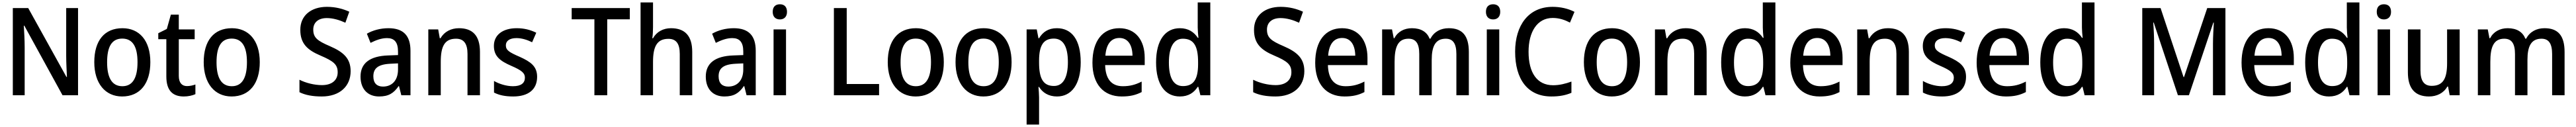

<svg xmlns="http://www.w3.org/2000/svg" viewBox="-20 -780 21091 1040"><path d="M619 0V-714H522V-322C522 -269 526 -194 528 -150H524L211 -714H85V0H182V-393C182 -452 178 -518 175 -570H179L492 0Z M1211 -271C1211 -450 1119 -549 983 -549C835 -549 752 -447 752 -271C752 -97 842 10 980 10C1128 10 1211 -98 1211 -271ZM857 -270C857 -396 894 -464 981 -464C1068 -464 1106 -395 1106 -271C1106 -145 1068 -74 982 -74C895 -74 857 -146 857 -270Z M1511 -75C1469 -75 1444 -103 1444 -159V-459H1574V-539H1444V-660H1379L1346 -543L1276 -508V-459H1342V-154C1342 -32 1400 10 1485 10C1522 10 1556 2 1580 -9V-88C1561 -81 1535 -75 1511 -75Z M2107 -271C2107 -450 2015 -549 1879 -549C1731 -549 1648 -447 1648 -271C1648 -97 1738 10 1876 10C2024 10 2107 -98 2107 -271ZM1753 -270C1753 -396 1790 -464 1877 -464C1964 -464 2002 -395 2002 -271C2002 -145 1964 -74 1878 -74C1791 -74 1753 -146 1753 -270Z M2851 -197C2851 -302 2792 -354 2681 -402C2578 -446 2545 -472 2545 -538C2545 -593 2583 -632 2656 -632C2707 -632 2760 -616 2808 -594L2840 -684C2790 -707 2729 -724 2657 -724C2527 -724 2438 -652 2439 -535C2439 -422 2498 -370 2604 -325C2712 -279 2745 -251 2745 -188C2745 -126 2701 -83 2616 -83C2553 -83 2483 -101 2432 -127V-25C2480 -1 2541 10 2615 10C2761 10 2851 -73 2851 -197Z M3161 -549C3093 -549 3031 -531 2984 -504L3014 -429C3058 -451 3103 -468 3149 -468C3207 -468 3239 -437 3239 -358V-329L3158 -326C3008 -321 2932 -262 2932 -153C2932 -51 2991 10 3084 10C3162 10 3204 -17 3244 -75H3247L3266 0H3341V-364C3341 -488 3283 -549 3161 -549ZM3176 -258 3239 -261V-211C3239 -119 3187 -71 3116 -71C3068 -71 3037 -97 3037 -155C3037 -219 3074 -253 3176 -258Z M3738 -549C3674 -549 3618 -521 3587 -467H3581L3568 -539H3487V0H3589V-273C3589 -400 3620 -463 3714 -463C3779 -463 3808 -421 3808 -338V0H3910V-355C3910 -489 3849 -549 3738 -549Z M4378 -151C4378 -237 4325 -274 4237 -314C4149 -352 4122 -369 4122 -409C4122 -445 4153 -468 4209 -468C4252 -468 4297 -454 4337 -434L4371 -512C4322 -536 4271 -549 4211 -549C4099 -549 4024 -496 4024 -404C4024 -318 4077 -280 4166 -241C4254 -203 4278 -181 4278 -144C4278 -100 4247 -74 4180 -74C4126 -74 4066 -93 4025 -117V-22C4066 -1 4115 10 4182 10C4306 10 4378 -47 4378 -151Z M4952 0V-622H5137V-714H4661V-622H4847V0Z M5327 -558V-760H5225V0H5327V-272C5327 -397 5358 -462 5453 -462C5517 -462 5546 -422 5546 -338V0H5648V-355C5648 -487 5588 -549 5474 -549C5412 -549 5357 -521 5327 -467H5321C5325 -491 5327 -523 5327 -558Z M5988 -549C5920 -549 5858 -531 5811 -504L5841 -429C5885 -451 5930 -468 5976 -468C6034 -468 6066 -437 6066 -358V-329L5985 -326C5835 -321 5759 -262 5759 -153C5759 -51 5818 10 5911 10C5989 10 6031 -17 6071 -75H6074L6093 0H6168V-364C6168 -488 6110 -549 5988 -549ZM6003 -258 6066 -261V-211C6066 -119 6014 -71 5943 -71C5895 -71 5864 -97 5864 -155C5864 -219 5901 -253 6003 -258Z M6366 -745C6331 -745 6307 -726 6307 -683C6307 -641 6332 -621 6366 -621C6399 -621 6424 -641 6424 -683C6424 -726 6400 -745 6366 -745ZM6416 -539H6314V0H6416Z M6808 0H7178V-92H6913V-714H6808Z M7708 -271C7708 -450 7616 -549 7480 -549C7332 -549 7249 -447 7249 -271C7249 -97 7339 10 7477 10C7625 10 7708 -98 7708 -271ZM7354 -270C7354 -396 7391 -464 7478 -464C7565 -464 7603 -395 7603 -271C7603 -145 7565 -74 7479 -74C7392 -74 7354 -146 7354 -270Z M8263 -271C8263 -450 8171 -549 8035 -549C7887 -549 7804 -447 7804 -271C7804 -97 7894 10 8032 10C8180 10 8263 -98 8263 -271ZM7909 -270C7909 -396 7946 -464 8033 -464C8120 -464 8158 -395 8158 -271C8158 -145 8120 -74 8034 -74C7947 -74 7909 -146 7909 -270Z M8634 -549C8563 -549 8519 -518 8488 -467H8483L8469 -539H8386V240H8488V17C8488 -8 8485 -41 8483 -68H8488C8516 -23 8564 10 8635 10C8753 10 8829 -89 8829 -270C8829 -455 8755 -549 8634 -549ZM8609 -464C8688 -464 8724 -394 8724 -271C8724 -149 8687 -76 8610 -76C8519 -76 8488 -141 8488 -268V-287C8489 -407 8523 -464 8609 -464Z M9145 -549C9010 -549 8925 -447 8925 -266C8925 -92 9015 10 9165 10C9232 10 9279 -1 9328 -26V-112C9277 -86 9232 -74 9174 -74C9081 -74 9032 -133 9029 -247H9353V-307C9353 -452 9277 -549 9145 -549ZM9146 -469C9218 -469 9252 -408 9253 -324H9031C9038 -419 9078 -469 9146 -469Z M9641 10C9712 10 9757 -22 9787 -69H9792L9809 0H9890V-760H9787V-555C9787 -532 9790 -494 9793 -470H9788C9757 -517 9711 -549 9641 -549C9522 -549 9446 -452 9446 -269C9446 -86 9521 10 9641 10ZM9666 -75C9589 -75 9551 -142 9551 -268C9551 -391 9589 -463 9665 -463C9758 -463 9790 -398 9790 -271V-250C9789 -132 9754 -75 9666 -75Z M10660 -197C10660 -302 10601 -354 10490 -402C10387 -446 10354 -472 10354 -538C10354 -593 10392 -632 10465 -632C10516 -632 10569 -616 10617 -594L10649 -684C10599 -707 10538 -724 10466 -724C10336 -724 10247 -652 10248 -535C10248 -422 10307 -370 10413 -325C10521 -279 10554 -251 10554 -188C10554 -126 10510 -83 10425 -83C10362 -83 10292 -101 10241 -127V-25C10289 -1 10350 10 10424 10C10570 10 10660 -73 10660 -197Z M10969 -549C10834 -549 10749 -447 10749 -266C10749 -92 10839 10 10989 10C11056 10 11103 -1 11152 -26V-112C11101 -86 11056 -74 10998 -74C10905 -74 10856 -133 10853 -247H11177V-307C11177 -452 11101 -549 10969 -549ZM10970 -469C11042 -469 11076 -408 11077 -324H10855C10862 -419 10902 -469 10970 -469Z M11843 -549C11777 -549 11723 -521 11692 -463H11686C11664 -518 11616 -549 11541 -549C11478 -549 11425 -521 11397 -467H11392L11378 -539H11297V0H11399V-273C11399 -393 11425 -463 11513 -463C11573 -463 11601 -424 11601 -338V0H11703V-290C11703 -402 11734 -463 11818 -463C11877 -463 11905 -424 11905 -337V0H12007V-354C12007 -489 11953 -549 11843 -549Z M12206 -745C12171 -745 12147 -726 12147 -683C12147 -641 12172 -621 12206 -621C12239 -621 12264 -641 12264 -683C12264 -726 12240 -745 12206 -745ZM12256 -539H12154V0H12256Z M12694 -633C12748 -633 12795 -616 12835 -595L12872 -683C12820 -710 12757 -724 12693 -724C12494 -724 12386 -570 12386 -357C12386 -131 12488 10 12683 10C12750 10 12800 0 12847 -20V-112C12800 -95 12751 -82 12697 -82C12565 -82 12496 -185 12496 -356C12496 -520 12567 -633 12694 -633Z M13408 -271C13408 -450 13316 -549 13180 -549C13032 -549 12949 -447 12949 -271C12949 -97 13039 10 13177 10C13325 10 13408 -98 13408 -271ZM13054 -270C13054 -396 13091 -464 13178 -464C13265 -464 13303 -395 13303 -271C13303 -145 13265 -74 13179 -74C13092 -74 13054 -146 13054 -270Z M13782 -549C13718 -549 13662 -521 13631 -467H13625L13612 -539H13531V0H13633V-273C13633 -400 13664 -463 13758 -463C13823 -463 13852 -421 13852 -338V0H13954V-355C13954 -489 13893 -549 13782 -549Z M14268 10C14339 10 14384 -22 14414 -69H14419L14436 0H14517V-760H14414V-555C14414 -532 14417 -494 14420 -470H14415C14384 -517 14338 -549 14268 -549C14149 -549 14073 -452 14073 -269C14073 -86 14148 10 14268 10ZM14293 -75C14216 -75 14178 -142 14178 -268C14178 -391 14216 -463 14292 -463C14385 -463 14417 -398 14417 -271V-250C14416 -132 14381 -75 14293 -75Z M14859 -549C14724 -549 14639 -447 14639 -266C14639 -92 14729 10 14879 10C14946 10 14993 -1 15042 -26V-112C14991 -86 14946 -74 14888 -74C14795 -74 14746 -133 14743 -247H15067V-307C15067 -452 14991 -549 14859 -549ZM14860 -469C14932 -469 14966 -408 14967 -324H14745C14752 -419 14792 -469 14860 -469Z M15438 -549C15374 -549 15318 -521 15287 -467H15281L15268 -539H15187V0H15289V-273C15289 -400 15320 -463 15414 -463C15479 -463 15508 -421 15508 -338V0H15610V-355C15610 -489 15549 -549 15438 -549Z M16078 -151C16078 -237 16025 -274 15937 -314C15849 -352 15822 -369 15822 -409C15822 -445 15853 -468 15909 -468C15952 -468 15997 -454 16037 -434L16071 -512C16022 -536 15971 -549 15911 -549C15799 -549 15724 -496 15724 -404C15724 -318 15777 -280 15866 -241C15954 -203 15978 -181 15978 -144C15978 -100 15947 -74 15880 -74C15826 -74 15766 -93 15725 -117V-22C15766 -1 15815 10 15882 10C16006 10 16078 -47 16078 -151Z M16385 -549C16250 -549 16165 -447 16165 -266C16165 -92 16255 10 16405 10C16472 10 16519 -1 16568 -26V-112C16517 -86 16472 -74 16414 -74C16321 -74 16272 -133 16269 -247H16593V-307C16593 -452 16517 -549 16385 -549ZM16386 -469C16458 -469 16492 -408 16493 -324H16271C16278 -419 16318 -469 16386 -469Z M16881 10C16952 10 16997 -22 17027 -69H17032L17049 0H17130V-760H17027V-555C17027 -532 17030 -494 17033 -470H17028C16997 -517 16951 -549 16881 -549C16762 -549 16686 -452 16686 -269C16686 -86 16761 10 16881 10ZM16906 -75C16829 -75 16791 -142 16791 -268C16791 -391 16829 -463 16905 -463C16998 -463 17030 -398 17030 -271V-250C17029 -132 16994 -75 16906 -75Z M17813 0H17903L18103 -595H18107C18104 -544 18100 -477 18100 -421V0H18202V-714H18053L17863 -149H17859L17671 -714H17521V0H17618V-418C17618 -477 17615 -545 17611 -595H17615Z M18554 -549C18419 -549 18334 -447 18334 -266C18334 -92 18424 10 18574 10C18641 10 18688 -1 18737 -26V-112C18686 -86 18641 -74 18583 -74C18490 -74 18441 -133 18438 -247H18762V-307C18762 -452 18686 -549 18554 -549ZM18555 -469C18627 -469 18661 -408 18662 -324H18440C18447 -419 18487 -469 18555 -469Z M19050 10C19121 10 19166 -22 19196 -69H19201L19218 0H19299V-760H19196V-555C19196 -532 19199 -494 19202 -470H19197C19166 -517 19120 -549 19050 -549C18931 -549 18855 -452 18855 -269C18855 -86 18930 10 19050 10ZM19075 -75C18998 -75 18960 -142 18960 -268C18960 -391 18998 -463 19074 -463C19167 -463 19199 -398 19199 -271V-250C19198 -132 19163 -75 19075 -75Z M19500 -745C19465 -745 19441 -726 19441 -683C19441 -641 19466 -621 19500 -621C19533 -621 19558 -641 19558 -683C19558 -726 19534 -745 19500 -745ZM19550 -539H19448V0H19550Z M20120 -539H20017V-263C20017 -141 19987 -77 19891 -77C19828 -77 19799 -118 19799 -205V-539H19696V-187C19696 -56 19754 10 19869 10C19931 10 19988 -16 20019 -71H20025L20038 0H20120Z M20815 -549C20749 -549 20695 -521 20664 -463H20658C20636 -518 20588 -549 20513 -549C20450 -549 20397 -521 20369 -467H20364L20350 -539H20269V0H20371V-273C20371 -393 20397 -463 20485 -463C20545 -463 20573 -424 20573 -338V0H20675V-290C20675 -402 20706 -463 20790 -463C20849 -463 20877 -424 20877 -337V0H20979V-354C20979 -489 20925 -549 20815 -549Z"/></svg>

Font: Noto Sans Thai Looped SemiCondensed Medium
Style: Regular
Weight: 500
Width: 4
Designer: Sasikarn Vongin, Ben Mitchell
Foundry: The Fontpad Ltd
Version: Version 1.001